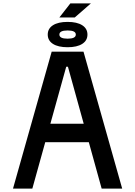

<svg xmlns="http://www.w3.org/2000/svg" viewBox="-20 -1102 790 1122"><path d="M282 -800H468L694 0H574L377 -712H367L169 0H56ZM185 -379H565V-271H185ZM259 -900Q259 -935 289.5 -954.5Q320 -974 375 -974Q430 -974 460.5 -954.5Q491 -935 491 -900Q491 -865 460.5 -845.5Q430 -826 375 -826Q320 -826 289.5 -845.5Q259 -865 259 -900ZM423 -900Q423 -912 411 -918Q399 -924 375 -924Q351 -924 339 -918Q327 -912 327 -900Q327 -888 339 -882Q351 -876 375 -876Q399 -876 411 -882Q423 -888 423 -900ZM391 -1082H511L417 -1000H327Z"/></svg>

Font: Martian Mono Custom sWd Rg
Style: Regular
Weight: 400
Width: 6
Monospace: yes
Designer: Alex Havermale
Foundry: Evil Martians
Version: Version 1.000